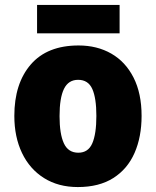

<svg xmlns="http://www.w3.org/2000/svg" viewBox="-20 -747 633 777"><path d="M553 -278Q553 -193 524.5 -128Q496 -63 438.5 -26.5Q381 10 295 10Q216 10 158 -26.5Q100 -63 69 -128Q38 -193 38 -278Q38 -409 104.5 -486Q171 -563 298 -563Q373 -563 430.5 -530Q488 -497 520.5 -433Q553 -369 553 -278ZM221 -277Q221 -205 238.5 -167Q256 -129 297 -129Q337 -129 353.5 -167Q370 -205 370 -278Q370 -350 353.5 -387Q337 -424 296 -424Q257 -424 239 -387.5Q221 -351 221 -277ZM464 -727V-612H130V-727Z"/></svg>

Font: Noto Sans Ethiopic SemiCondensed Black
Style: Regular
Weight: 900
Width: 4
Designer: Monotype Design Team
Foundry: Monotype Imaging Inc.
Version: Version 2.102; ttfautohint (v1.8.4.7-5d5b)